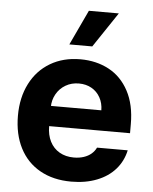

<svg xmlns="http://www.w3.org/2000/svg" viewBox="-54 -801 683 857"><g transform="rotate(5 287.5 -373.0)"><path d="M34.7 -262.6Q34.7 -343.8 66.5 -406.3Q98.3 -468.7 156.4 -503Q214.5 -537.3 291.1 -537.3Q362.5 -537.3 418.8 -507.2Q475.1 -477.1 507.5 -416.5Q540 -355.9 540 -268.2V-227.9H93.5V-318.5H403.5Q403.3 -350.4 389.3 -375.7Q375.3 -401.1 350.5 -415.1Q325.7 -429.1 293.8 -429.1Q260.5 -429.1 234.1 -413.6Q207.7 -398.1 192.7 -371.4Q177.8 -344.8 177.6 -313.1V-228Q177.6 -188.2 192.5 -159Q207.4 -129.7 235 -113.8Q262.5 -97.9 299.4 -97.9Q323.8 -97.9 343.7 -104.5Q363.6 -111.1 377.5 -123Q391.4 -135 398.9 -150.9H536.4Q525.9 -102.1 494.2 -65.8Q462.5 -29.4 411.9 -9.6Q361.4 10.3 297.1 10.3Q216.4 10.3 157.1 -23Q97.9 -56.2 66.3 -117.8Q34.7 -179.3 34.7 -262.6ZM309.4 -756.2H443.6L338.3 -599.1H235.6Z"/></g></svg>

Font: Pretendard Variable
Style: Regular
Weight: 400
Designer: Base glyphs from Inter by Rasmus Andersson; Hangul glyphs from Noto Sans CJK(Source Han Sans) by Jang Soo-young and Kang
Foundry: Kil Hyung-jin
Version: Version 1.100;FEAKit 1.0